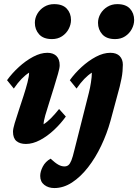

<svg xmlns="http://www.w3.org/2000/svg" viewBox="-20 -700 680 944"><path d="M107.4 7.8Q78.1 7.8 61 -6.3Q43.9 -20.5 43.9 -52.7Q43.9 -66.4 52.2 -94.2Q60.5 -122.1 72.3 -157.2Q84 -192.4 95.7 -228.5Q107.4 -264.6 115.2 -294.9Q123 -325.2 123 -342.8Q104.5 -331.1 85.9 -312Q67.4 -293 47.9 -264.6L14.6 -305.7Q39.1 -339.8 72.8 -370.6Q106.4 -401.4 143.1 -420.9Q179.7 -440.4 212.9 -440.4Q241.2 -440.4 257.3 -424.8Q273.4 -409.2 273.4 -378.9Q273.4 -365.2 265.1 -336.9Q256.8 -308.6 245.6 -271.5Q234.4 -234.4 222.7 -198.2Q210.9 -162.1 202.6 -132.8Q194.3 -103.5 194.3 -88.9Q212.9 -100.6 231.9 -120.1Q251 -139.6 270.5 -164.1L303.7 -127Q279.3 -92.8 246.1 -61.5Q212.9 -30.3 176.8 -11.2Q140.6 7.8 107.4 7.8ZM235.4 -507.8Q193.4 -507.8 172.4 -531.2Q151.4 -554.7 151.4 -587.9Q151.4 -611.3 163.6 -632.3Q175.8 -653.3 197.3 -666.5Q218.8 -679.7 246.1 -679.7Q288.1 -679.7 308.6 -657.2Q329.1 -634.8 329.1 -601.6Q329.1 -579.1 317.4 -557.1Q305.7 -535.2 284.7 -521.5Q263.7 -507.8 235.4 -507.8ZM568.4 -273.4 523.4 -106.4Q505.9 -43 477.5 16.6Q449.2 76.2 412.6 123Q376 169.9 334 197.3Q292 224.6 247.1 224.6Q217.8 224.6 197.8 209Q177.7 193.4 177.7 165Q177.7 143.6 190.4 119.1Q203.1 94.7 228.5 80.1Q252 101.6 267.1 109.9Q282.2 118.2 296.9 118.2Q308.6 118.2 316.4 111.8Q324.2 105.5 331.1 88.4Q337.9 71.3 345.7 38.1L417 -244.1Q422.9 -266.6 427.2 -294.9Q431.6 -323.2 431.6 -342.8Q413.1 -331.1 394.5 -312Q376 -293 356.4 -264.6L323.2 -305.7Q347.7 -339.8 381.3 -370.6Q415 -401.4 451.7 -420.9Q488.3 -440.4 522.5 -440.4Q552.7 -440.4 568.4 -424.3Q584 -408.2 584 -381.8Q584 -368.2 582.5 -350.1Q581.1 -332 577.1 -312.5Q573.2 -293 568.4 -273.4ZM545.9 -507.8Q503.9 -507.8 482.9 -531.2Q461.9 -554.7 461.9 -587.9Q461.9 -611.3 474.1 -632.3Q486.3 -653.3 507.8 -666.5Q529.3 -679.7 556.6 -679.7Q598.6 -679.7 619.1 -657.2Q639.6 -634.8 639.6 -601.6Q639.6 -579.1 627.9 -557.1Q616.2 -535.2 595.2 -521.5Q574.2 -507.8 545.9 -507.8Z"/></svg>

Font: Crimson Pro ExtraBold
Style: Italic
Weight: 800
Italic angle: -12°
Designer: Jacques Le Bailly
Foundry: Baron von Fonthausen
Version: Version 1.003